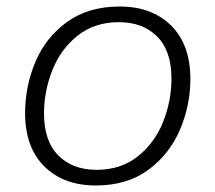

<svg xmlns="http://www.w3.org/2000/svg" viewBox="-20 -556 661 589"><path d="M57 -209Q57 -291 88.5 -366Q120 -441 185.5 -488.5Q251 -536 347 -536Q446 -536 505 -477.5Q564 -419 564 -314Q564 -233 532 -158Q500 -83 435 -35Q370 13 274 13Q175 13 116 -45.5Q57 -104 57 -209ZM506 -315Q506 -400 462 -444Q418 -488 345 -488Q270 -488 218 -446.5Q166 -405 140.5 -340.5Q115 -276 115 -208Q115 -123 159 -79Q203 -35 276 -35Q351 -35 403 -76.5Q455 -118 480.5 -182.5Q506 -247 506 -315Z"/></svg>

Font: FiraGO Light
Style: Italic
Weight: 300
Italic angle: -8°
Designer: bBox Type GmbH
Foundry: bBox Type GmbH
Version: Version 1.001